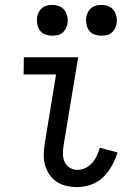

<svg xmlns="http://www.w3.org/2000/svg" viewBox="-20 -753 540 781"><path d="M295 8Q272 8 250 3Q228 -2 210 -14Q192 -26 180 -44.5Q168 -63 162.5 -84.5Q157 -106 158 -129Q159 -152 163 -175L208 -450H76L77 -520H298L239 -164Q236 -146 236 -128.5Q236 -111 242.5 -95.5Q249 -80 263.5 -71Q278 -62 295 -62Q312 -62 327.5 -69.5Q343 -77 355 -90.5Q367 -104 374 -120Q381 -136 386 -152L458 -133Q450 -106 435.5 -79.5Q421 -53 400 -32.5Q379 -12 350.5 -2Q322 8 295 8ZM392 -608Q377 -608 363.5 -613Q350 -618 342 -629.5Q334 -641 331.5 -655.5Q329 -670 331 -685Q333 -695 338.5 -705Q344 -715 352.5 -721.5Q361 -728 371.5 -730.5Q382 -733 393 -733Q408 -733 421.5 -727.5Q435 -722 443 -710.5Q451 -699 454 -684.5Q457 -670 454 -655Q452 -645 446.5 -635Q441 -625 432.5 -618.5Q424 -612 413.5 -610Q403 -608 392 -608ZM192 -608Q177 -608 163.5 -613Q150 -618 142 -629.5Q134 -641 131.5 -655.5Q129 -670 131 -685Q133 -695 138.5 -705Q144 -715 152.5 -721.5Q161 -728 171.5 -730.5Q182 -733 193 -733Q208 -733 221.5 -727.5Q235 -722 243 -710.5Q251 -699 254 -684.5Q257 -670 254 -655Q252 -645 246.5 -635Q241 -625 232.5 -618.5Q224 -612 213.5 -610Q203 -608 192 -608Z"/></svg>

Font: Iosevka Curly
Style: Italic
Weight: 400
Italic angle: -9°
Monospace: yes
Designer: Belleve Invis
Foundry: Belleve Invis
Version: Version 22.1.2; ttfautohint (v1.8.4)